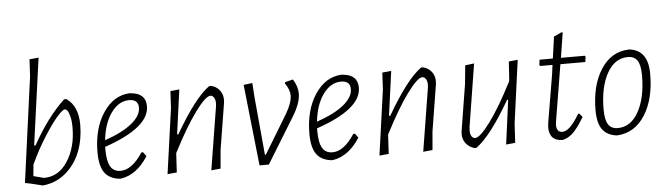

<svg xmlns="http://www.w3.org/2000/svg" viewBox="-46 -881 3702 1066"><g transform="rotate(-5 1805.0 -347.5)"><path d="M327 -460Q391 -416 391 -312Q391 -233 365.5 -165Q340 -97 286 -49.5Q232 -2 158 6H154L84 -11L57 -16L137 -604L142 -698L193 -703L126 -219H134Q217 -369 314 -460ZM312 -404Q302 -404 273 -372.5Q244 -341 198.5 -270.5Q153 -200 113 -114L107 -50L165 -35Q247 -35 297 -112.5Q347 -190 347 -300Q347 -337 340.5 -362Q334 -387 327 -395.5Q320 -404 312 -404Z M742 -106Q680 -8 591 6H581Q524 -1 498.5 -38.5Q473 -76 473 -150Q473 -283 531.5 -370.5Q590 -458 680 -462L687 -461Q769 -454 769 -382Q769 -263 518 -177V-163Q518 -97 536 -67Q554 -37 592 -37Q656 -37 716 -129H725ZM673 -424Q615 -424 573 -366Q531 -308 521 -214Q620 -248 672 -290.5Q724 -333 724 -378Q724 -424 673 -424Z M850 4 901 -360 906 -454 956 -459 922 -211H929Q1042 -406 1123 -463H1134Q1163 -456 1181 -433Q1199 -410 1198 -377L1197 -364L1155 -104L1146 -1L1094 4L1151 -349L1152 -363Q1153 -382 1145 -395.5Q1137 -409 1125 -409Q1098 -409 1039.5 -329.5Q981 -250 909 -110L908 -108L902 -1Z M1589 -459Q1615 -419 1615 -378Q1615 -327 1572 -256L1415 0H1363L1314 -453L1363 -459L1368 -382L1398 -56H1403L1534 -272Q1569 -332 1569 -372Q1569 -404 1543 -441L1545 -448Z M1923 -106Q1861 -8 1772 6H1762Q1705 -1 1679.5 -38.5Q1654 -76 1654 -150Q1654 -283 1712.5 -370.5Q1771 -458 1861 -462L1868 -461Q1950 -454 1950 -382Q1950 -263 1699 -177V-163Q1699 -97 1717 -67Q1735 -37 1773 -37Q1837 -37 1897 -129H1906ZM1854 -424Q1796 -424 1754 -366Q1712 -308 1702 -214Q1801 -248 1853 -290.5Q1905 -333 1905 -378Q1905 -424 1854 -424Z M2031 4 2082 -360 2087 -454 2137 -459 2103 -211H2110Q2223 -406 2304 -463H2315Q2344 -456 2362 -433Q2380 -410 2379 -377L2378 -364L2336 -104L2327 -1L2275 4L2332 -349L2333 -363Q2334 -382 2326 -395.5Q2318 -409 2306 -409Q2279 -409 2220.5 -329.5Q2162 -250 2090 -110L2089 -108L2083 -1Z M2599 -460 2543 -110 2542 -92Q2541 -72 2549 -59.5Q2557 -47 2569 -47Q2596 -47 2654.5 -126Q2713 -205 2784 -344L2786 -360L2792 -454L2842 -459L2794 -108L2788 -1L2737 4L2770 -243H2764Q2653 -51 2571 8H2560Q2531 0 2513 -23Q2495 -46 2496 -78L2497 -91L2539 -351L2549 -454Z M3053 6Q2978 6 2978 -71L2980 -94L3025 -361L3032 -414H2964L2959 -419L2963 -449H3037L3054 -570L3100 -591L3104 -587L3082 -449H3215L3219 -444L3215 -414H3076L3024 -99L3022 -81Q3022 -39 3055 -39Q3096 -39 3150 -131H3158L3173 -111Q3138 -53 3112 -27.5Q3086 -2 3053 6Z M3459 -462H3466Q3568 -449 3568 -317Q3568 -178 3512 -89Q3456 0 3359 7H3352Q3299 0 3273.5 -35.5Q3248 -71 3248 -142Q3248 -280 3305 -369Q3362 -458 3459 -462ZM3452 -421Q3379 -421 3336 -344Q3293 -267 3293 -143Q3293 -86 3309.5 -59.5Q3326 -33 3363 -33Q3436 -33 3479 -111Q3522 -189 3522 -313Q3522 -369 3505.5 -395Q3489 -421 3452 -421Z"/></g></svg>

Font: Alegreya Sans Light
Style: Italic
Weight: 300
Italic angle: -7°
Designer: Juan Pablo del Peral
Foundry: Huerta Tipografica
Version: Version 2.007